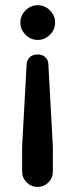

<svg xmlns="http://www.w3.org/2000/svg" viewBox="-20 -532 293 750"><path d="M66.4 137.7V41L84 -281.7Q85 -297.4 95.2 -307.1L97.2 -309.6Q108.9 -319.3 127 -319.3Q146.5 -319.3 157.7 -307.6Q168 -297.9 168.9 -281.7L186.5 41V137.7Q186.5 163.1 168.9 180.7Q151.4 198.2 126.7 198.2Q102.1 198.2 84.2 180.4Q66.4 162.6 66.4 137.7ZM127 -511.7Q154.8 -511.7 175 -491.5Q195.3 -471.2 195.3 -443.8Q195.3 -416.5 175 -396.2Q154.8 -376 127.4 -376Q100.1 -376 79.8 -396.2Q59.6 -416.5 59.6 -443.8Q59.6 -471.2 79.8 -491.5Q100.1 -511.7 127 -511.7Z"/></svg>

Font: YuPearl-SemiBold
Style: SemiBold
Weight: 600
Designer: Max Yao
Foundry: Max-Everyday
Version: Version 1.011; ttfautohint (v1.8.3)